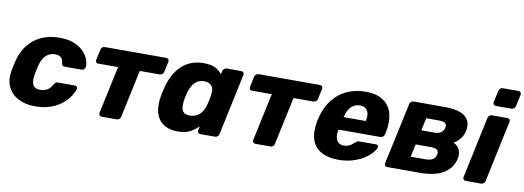

<svg xmlns="http://www.w3.org/2000/svg" viewBox="-59 -1085 3944 1444"><g transform="rotate(10 1913.0 -362.5)"><path d="M239.9 10Q171.1 10 117.2 -16.9Q63.4 -43.8 37.1 -95.1Q10.8 -146.5 22.5 -219.4Q25.5 -235 30.5 -259.4Q35.5 -283.8 39.5 -300Q67.4 -409.5 144.6 -469.7Q221.9 -530 337.9 -530Q405.4 -530 451.4 -510.3Q497.4 -490.6 524.1 -460.9Q550.9 -431.3 561.3 -400.6Q571.7 -369.9 568.7 -347.3Q567.7 -336.6 559.1 -329.4Q550.5 -322.1 540.2 -322.1H411.3Q400.6 -322.1 395.1 -327.3Q389.6 -332.4 388.1 -342.5Q386.4 -372.6 370.8 -387Q355.1 -401.4 324.7 -401.4Q284.9 -401.4 256.5 -375.2Q228.1 -349 214.5 -295Q209.9 -275.6 205.9 -257.2Q201.9 -238.8 199.5 -224.4Q190.4 -169.1 205.2 -143.9Q220 -118.6 259.9 -118.6Q291 -118.6 313.4 -132.1Q335.9 -145.5 352.4 -175.6Q358.8 -186.1 365.6 -191.1Q372.5 -196 383.1 -196H511.7Q522 -196 528.1 -188.7Q534.1 -181.5 531.1 -170.9Q525 -150.7 506.4 -120.6Q487.7 -90.4 453.6 -60.3Q419.5 -30.2 366.8 -10.1Q314.1 10 239.9 10Z M750.3 0Q739.6 0 733.9 -7.2Q728.1 -14.5 729.8 -25.1L807.5 -388.9H655.8Q645.1 -388.9 639.7 -396.1Q634.3 -403.4 636.3 -414L653.6 -494.9Q655.6 -505.5 664.2 -512.8Q672.7 -520 683.4 -520H1152.9Q1163.5 -520 1169.4 -512.8Q1175.4 -505.5 1173.4 -494.9L1156 -414Q1154 -403.4 1144.9 -396.1Q1135.9 -388.9 1125.2 -388.9H973.5L895.7 -25.1Q894.1 -14.5 885.4 -7.2Q876.6 0 866 0Z M1332.1 10Q1283.5 10 1247.2 -5.7Q1210.9 -21.4 1188.8 -51.7Q1166.8 -82 1159.8 -125.6Q1152.9 -169.3 1161.8 -225.1Q1165.6 -245.1 1168.9 -260.6Q1172.3 -276.1 1176.9 -295.5Q1190.4 -348.9 1213.1 -392Q1235.9 -435.1 1268.1 -465.9Q1300.2 -496.7 1342.4 -513.4Q1384.5 -530 1436.4 -530Q1496.8 -530 1528.5 -512.6Q1560.3 -495.2 1578.5 -469.1L1584.1 -494.9Q1586.1 -505.5 1594.7 -512.8Q1603.3 -520 1613.9 -520H1725.9Q1736.5 -520 1742.4 -512.8Q1748.4 -505.5 1746.4 -494.9L1646.6 -25.1Q1644.6 -14.5 1636.1 -7.2Q1627.5 0 1616.9 0H1504.3Q1493.6 0 1487.7 -7.2Q1481.8 -14.5 1483.8 -25.1L1490.6 -57.1Q1460.3 -27.5 1424.8 -8.8Q1389.4 10 1332.1 10ZM1401.5 -123.6Q1434.7 -123.6 1458 -138.1Q1481.3 -152.6 1495.9 -175.9Q1510.5 -199.2 1517.4 -225.9Q1522.6 -245.9 1526.4 -263.9Q1530.1 -282 1533.1 -301.4Q1538 -326.4 1533.5 -347.9Q1529 -369.4 1512.6 -382.9Q1496.1 -396.4 1464.5 -396.4Q1433 -396.4 1411.1 -382.3Q1389.1 -368.1 1375.4 -344.3Q1361.6 -320.4 1352.6 -291.1Q1348.6 -276.1 1345 -260Q1341.4 -243.9 1339.4 -228.9Q1335.5 -199.6 1337.7 -175.7Q1340 -151.9 1355 -137.7Q1370 -123.6 1401.5 -123.6Z M1924.3 0Q1913.6 0 1907.9 -7.2Q1902.1 -14.5 1903.8 -25.1L1981.5 -388.9H1829.8Q1819.1 -388.9 1813.7 -396.1Q1808.3 -403.4 1810.3 -414L1827.6 -494.9Q1829.6 -505.5 1838.2 -512.8Q1846.7 -520 1857.4 -520H2326.9Q2337.5 -520 2343.4 -512.8Q2349.4 -505.5 2347.4 -494.9L2330 -414Q2328 -403.4 2318.9 -396.1Q2309.9 -388.9 2299.2 -388.9H2147.5L2069.7 -25.1Q2068.1 -14.5 2059.4 -7.2Q2050.6 0 2040 0Z M2559 10Q2480.6 10 2428.5 -18.7Q2376.4 -47.4 2356.6 -104.1Q2336.9 -160.7 2352.1 -244.4Q2353.5 -251.2 2355.6 -261.9Q2357.6 -272.5 2359.8 -278.8Q2379.8 -358 2423.7 -414.4Q2467.6 -470.8 2531.7 -500.4Q2595.9 -530 2673.4 -530Q2760.9 -530 2810.7 -494.9Q2860.5 -459.9 2876.7 -399.7Q2892.9 -339.5 2877.5 -263.3L2872.6 -238.9Q2870.6 -228.3 2861.4 -221Q2852.1 -213.8 2841.5 -213.8H2521.7Q2521.7 -213.1 2521.2 -211Q2520.7 -208.9 2520.4 -206.9Q2515.2 -177.5 2519.3 -153.9Q2523.4 -130.2 2539.1 -116.3Q2554.9 -102.4 2581.6 -102.4Q2601.5 -102.4 2616.4 -108.5Q2631.4 -114.6 2642 -123.2Q2652.6 -131.9 2659.6 -138Q2671 -148.5 2677.1 -151Q2683.3 -153.5 2694.9 -153.5H2819Q2828.6 -153.5 2833.6 -147.7Q2838.6 -141.9 2836 -132.2Q2831.4 -115.1 2810.7 -90.9Q2790 -66.6 2754.1 -43.5Q2718.2 -20.4 2669 -5.2Q2619.7 10 2559 10ZM2543.1 -312.9H2712.4L2712.8 -315Q2720.8 -347.5 2715.4 -371.3Q2710 -395 2693.5 -407.9Q2677 -420.8 2650.1 -420.8Q2623.2 -420.8 2601.9 -407.9Q2580.5 -395 2566 -371.3Q2551.5 -347.5 2543.5 -315Z M2931.6 0Q2921 0 2915.3 -7.2Q2909.5 -14.5 2911.1 -25.1L3011.9 -494.9Q3013.9 -505.5 3022.4 -512.8Q3031 -520 3041.6 -520H3276.1Q3392.5 -520 3437.9 -479.9Q3483.4 -439.8 3468.5 -371.5Q3460.7 -334.6 3440.4 -309.5Q3420 -284.4 3391.7 -267.4Q3413.9 -256.5 3426.9 -239.6Q3439.9 -222.7 3444.2 -201.2Q3448.5 -179.6 3442.9 -153.7Q3427.2 -82.1 3362.6 -41.1Q3298 0 3180.5 0ZM3092 -107.4H3206.4Q3237.2 -107.4 3258.4 -118.7Q3279.6 -130.1 3285.3 -155.6Q3290.9 -182.3 3275.9 -193.6Q3261 -204.9 3227.1 -204.9H3112.7ZM3136.4 -316.6H3235.6Q3266 -316.6 3285.6 -329.1Q3305.1 -341.6 3310.6 -367.1Q3315.9 -393 3300.6 -402.8Q3285.4 -412.6 3256 -412.6H3156.7Z M3530.6 0Q3520 0 3514.1 -7.2Q3508.1 -14.5 3510.1 -25.1L3609.9 -494.9Q3611.9 -505.5 3620.9 -512.8Q3630 -520 3640.6 -520H3758.9Q3769.5 -520 3774.9 -512.8Q3780.4 -505.5 3778.4 -494.9L3678.6 -25.1Q3676.6 -14.5 3668.1 -7.2Q3659.5 0 3648.9 0ZM3655.8 -594.5Q3645.1 -594.5 3639.4 -601.8Q3633.6 -609 3635.3 -619.6L3654.9 -709.5Q3656.9 -720.1 3665.8 -727.6Q3674.6 -735 3685.3 -735H3805.1Q3815.7 -735 3821.6 -727.6Q3827.4 -720.1 3825.4 -709.5L3805.7 -619.6Q3804.1 -609 3795.2 -601.8Q3786.2 -594.5 3775.6 -594.5Z"/></g></svg>

Font: Rubik Light
Style: Italic
Weight: 300
Italic angle: -12°
Designer: Hubert and Fischer
Foundry: Hubert and Fischer
Version: Version 2.300;gftools[0.9.30]